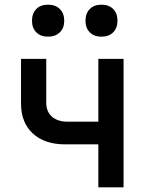

<svg xmlns="http://www.w3.org/2000/svg" viewBox="-20 -802 640 822"><path d="M401 0V-184H259Q171 -184 120.5 -230.5Q70 -277 70 -359V-550H178V-362Q178 -324 202.5 -302.5Q227 -281 270 -281H401V-550H509V0ZM414 -645Q383 -645 364.5 -663.5Q346 -682 346 -713Q346 -745 364.5 -763.5Q383 -782 414 -782Q446 -782 464.5 -763.5Q483 -745 483 -713Q483 -682 464.5 -663.5Q446 -645 414 -645ZM186 -645Q154 -645 135.5 -663.5Q117 -682 117 -713Q117 -745 135.5 -763.5Q154 -782 186 -782Q217 -782 236 -763.5Q255 -745 255 -713Q255 -682 236 -663.5Q217 -645 186 -645Z"/></svg>

Font: JetBrains Mono NL SemiBold
Style: Regular
Weight: 600
Designer: Philipp Nurullin, Konstantin Bulenkov
Foundry: JetBrains
Version: Version 2.304; ttfautohint (v1.8.4.7-5d5b)